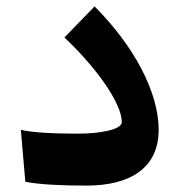

<svg xmlns="http://www.w3.org/2000/svg" viewBox="-20 -571 564 599"><path d="M250 8C385 8 475 -46 475 -166C475 -284 397 -429 275 -551L181 -454C275 -366 360 -251 360 -190C360 -167 294 -154 223 -154C143 -154 76 -158 45 -166L59 -4C104 5 175 8 250 8Z"/></svg>

Font: Wafeq
Style: Bold
Weight: 700
Designer: Rasmus Andersson & Azza Alameddine
Foundry: Google & TypeTogether
Version: Version 3.000;FEAKit 1.0